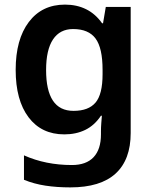

<svg xmlns="http://www.w3.org/2000/svg" viewBox="-20 -573 667 833"><path d="M262 -553Q313 -553 353.5 -533Q394 -513 423 -472H427L439 -543H547V4Q547 120 481.5 180Q416 240 285 240Q227 240 177.5 232.5Q128 225 84 207V101Q178 143 292 143Q354 143 386 109Q418 75 418 10V-4Q418 -20 419.5 -39.5Q421 -59 422 -71H418Q390 -29 350 -9.5Q310 10 259 10Q160 10 104 -64Q48 -138 48 -270Q48 -402 105 -477.5Q162 -553 262 -553ZM297 -447Q240 -447 210 -402Q180 -357 180 -269Q180 -181 209.5 -136.5Q239 -92 299 -92Q364 -92 394.5 -128Q425 -164 425 -251V-270Q425 -365 394.5 -406Q364 -447 297 -447Z"/></svg>

Font: Noto Sans NKo Unjoined SemiBold
Style: Regular
Weight: 600
Designer: Monotype Design Team
Foundry: Monotype Imaging Inc.
Version: Version 2.004